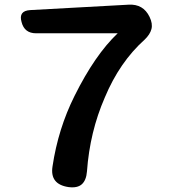

<svg xmlns="http://www.w3.org/2000/svg" viewBox="-20 -796 730 819"><path d="M272 2Q192 -10 204 -86Q228 -247 298 -387Q385 -562 482 -654H134Q84 -654 72 -702Q58 -750 109 -753L528 -776Q591 -780 618 -724Q632 -695 626 -672Q620 -649 597 -627Q490 -531 427 -380Q363 -233 351 -65Q348 -27 329 -10Q310 7 272 2Z"/></svg>

Font: s+UCsàWOS
Style: Regular
Weight: 400
Designer: FontworksQlS√∏0¬ü¬ôs√†OS¬àe[W\~√Ñ: ZERO[P0e√∂QI¬ä0¬ÉFSW0¬ò¬ëQ√°0R¬ûO0Little White Dog0YHv}N_0^_qMagmeta0v
Version: Version 1.000; 20230222